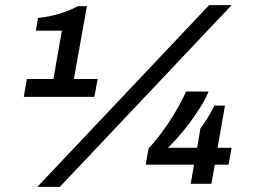

<svg xmlns="http://www.w3.org/2000/svg" viewBox="-20 -719 999 751"><path d="M126 12 798 -699H886L214 12ZM73 -340 85 -410H189L222 -599H120L129 -649Q153 -651 180.5 -657Q208 -663 235.5 -673Q263 -683 285 -695H320L269 -410H362L349 -340ZM726 0 739 -75H550L561 -138Q603 -184 641 -241Q679 -298 708 -361H796Q784 -332 764 -300Q744 -268 721 -237.5Q698 -207 675.5 -181.5Q653 -156 637 -141H751L764 -217Q773 -228 783 -243.5Q793 -259 802.5 -275.5Q812 -292 818 -306H860L831 -141H886L874 -75H820L807 0Z"/></svg>

Font: Archivo SemiExpanded SemiBold
Style: Italic
Weight: 600
Width: 6
Italic angle: -10°
Designer: Hector Gatti
Foundry: Omnibus-Type
Version: Version 2.001